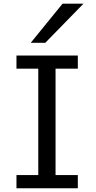

<svg xmlns="http://www.w3.org/2000/svg" viewBox="-20 -1011 516 1031"><path d="M68.4 -712.9H397.9V-642.1H278.3V-70.8H397.9V0H68.4V-70.8H185.5V-642.1H68.4ZM315.9 -991.2H428.2L223.1 -781.2H145Z"/></svg>

Font: Andika LitF DSA DSG
Style: Regular
Weight: 400
Designer: Victor Gaultney, Annie Olsen, Julie Remington, Don Collingsworth, Eric Hays, Becca Hirsbrunner
Foundry: SIL International
Version: Version 6.200 ; LitF DSA DSG; ttfautohint (v1.8.3.10-c5d8)